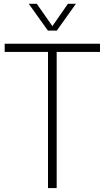

<svg xmlns="http://www.w3.org/2000/svg" viewBox="-20 -964 536 984"><path d="M226 0V-698H4V-740H492.5V-698H270.5V0ZM328 -944.5H369L271 -807H225.5L127.5 -944.5H168.5L248.5 -830Z"/></svg>

Font: Encode Sans Condensed ExLight
Style: Regular
Weight: 275
Width: 3
Designer: Multiple Designers
Foundry: Impallari Type
Version: Version 2.000